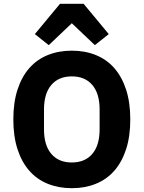

<svg xmlns="http://www.w3.org/2000/svg" viewBox="-20 -976 754 1008"><path d="M50 0ZM357 12Q288 12 231 -11Q174 -34 134 -79.5Q94 -125 72 -192.5Q50 -260 50 -349Q50 -438 72 -505.5Q94 -573 134 -618.5Q174 -664 231 -687Q288 -710 357 -710Q426 -710 483 -687Q540 -664 580 -618.5Q620 -573 642 -505.5Q664 -438 664 -349Q664 -260 642 -192.5Q620 -125 580 -79.5Q540 -34 483 -11Q426 12 357 12ZM357 -123Q426 -123 464.5 -168Q503 -213 503 -297V-401Q503 -485 464.5 -530Q426 -575 357 -575Q288 -575 249.5 -530Q211 -485 211 -401V-297Q211 -213 249.5 -168Q288 -123 357 -123ZM419 -956 551 -797 478 -739 357 -854 236 -739 163 -797 295 -956Z"/></svg>

Font: Aneliza ExtraBold
Style: Regular
Weight: 800
Designer: Mike Abbink, Paul van der Laan, Pieter van Rosmalen
Foundry: Bold Monday
Version: Version 3.001;September 8, 2019;FontCreator 11.5.0.2425 64-b